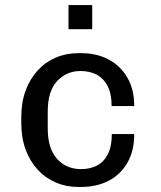

<svg xmlns="http://www.w3.org/2000/svg" viewBox="-20 -732 640 762"><path d="M290 10Q242.5 10 201.2 -7.8Q160 -25.5 129.2 -59Q98.5 -92.5 81.5 -139Q64.5 -185.5 64.5 -243.5V-267.5Q64.5 -325.8 81.5 -372.1Q98.5 -418.5 129.1 -452Q159.8 -485.5 201 -503.2Q242.2 -521 290.8 -521H302.5Q364.5 -521 411.8 -495.5Q459 -470 485.9 -423.2Q512.8 -376.5 512.8 -311H423Q423 -360 407 -390.6Q391 -421.2 363.4 -435.8Q335.8 -450.2 299.2 -450.2Q244.5 -450.2 207 -410.5Q169.5 -370.8 169.5 -289.2V-221.8Q169.5 -142.5 206.4 -101.6Q243.2 -60.8 301.8 -60.8Q337.5 -60.8 365 -75.1Q392.5 -89.5 408.1 -120.2Q423.8 -151 423.8 -200H512.8Q512.8 -133.2 485.5 -86Q458.2 -38.8 410.8 -14.4Q363.2 10 302 10ZM251.8 -616.2V-711.8H346V-616.2Z"/></svg>

Font: Chivo Mono Medium
Style: Regular
Weight: 500
Monospace: yes
Designer: Hector Gatti
Foundry: Omnibus-Type
Version: Version 1.008